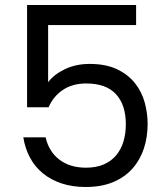

<svg xmlns="http://www.w3.org/2000/svg" viewBox="-20 -744 668 766"><path d="M523 -724V-644H172V-416Q195 -447 239 -468Q283 -489 337 -489Q403 -489 447.5 -467.5Q492 -446 519 -411.5Q546 -377 557.5 -334.5Q569 -292 569 -250Q569 -197 554 -151.5Q539 -106 508.5 -71.5Q478 -37 431.5 -17.5Q385 2 322 2Q268 2 225 -12.5Q182 -27 150.5 -53Q119 -79 99.5 -115.5Q80 -152 73 -196H162Q175 -139 217 -107Q259 -75 323 -75Q364 -75 394 -88Q424 -101 443.5 -124.5Q463 -148 472.5 -179.5Q482 -211 482 -248Q482 -326 442.5 -368.5Q403 -411 324 -411Q269 -411 230.5 -385Q192 -359 174 -316H88V-724Z"/></svg>

Font: Poppins
Style: Regular
Weight: 400
Designer: Ninad Kale (Devanagari), Jonny Pinhorn (Latin)
Foundry: Indian Type Foundry
Version: Version 3.002 2017